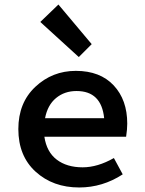

<svg xmlns="http://www.w3.org/2000/svg" viewBox="-20 -816 640 848"><path d="M330 12Q214 12 137.5 -57.5Q61 -127 61 -246Q61 -362 136 -432.5Q211 -503 315 -503Q422 -503 482 -439Q542 -375 542 -270Q542 -245 537 -212H176Q186 -145 230.5 -111Q275 -77 345 -77Q411 -77 483 -118L522 -46Q433 12 330 12ZM318 -414Q265 -414 227.5 -383Q190 -352 179 -294H440Q428 -414 318 -414ZM328 -564 158 -719 238 -796 385 -621Z"/></svg>

Font: TypoPRO Source Code Pro
Style: Regular
Weight: 600
Monospace: yes
Designer: Paul D. Hunt, Teo Tuominen
Foundry: Adobe Systems Incorporated
Version: Version 2.010;PS 1.0;hotconv 1.0.84;makeotf.lib2.5.63406